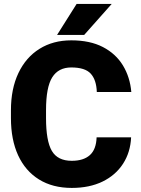

<svg xmlns="http://www.w3.org/2000/svg" viewBox="-20 -921 696 951"><path d="M458.5 -240.7H629.4Q626 -166.5 589.4 -109.9Q552.7 -53.2 488 -21.7Q423.3 9.8 335.4 9.8Q240.7 9.8 173.1 -32.2Q105.5 -74.2 69.8 -151.6Q34.2 -229 34.2 -335.9V-374.5Q34.2 -481.4 71.3 -559.3Q108.4 -637.2 175.8 -679.2Q243.2 -721.2 333 -721.2Q425.8 -721.2 489.7 -688Q553.7 -654.8 588.9 -596.9Q624 -539.1 630.4 -465.3H459.5Q457.5 -525.4 429.4 -556.2Q401.4 -586.9 333 -586.9Q269.5 -586.9 238.8 -538.1Q208 -489.3 208 -375.5V-335.9Q208 -222.7 236.8 -173.6Q265.6 -124.5 335.4 -124.5Q393.6 -124.5 425 -152.6Q456.5 -180.7 458.5 -240.7ZM262.7 -748 359.4 -901.4H533.2L397 -748Z"/></svg>

Font: Vazirmatn UI Black
Style: Regular
Weight: 900
Designer: Saber Rastikerdar
Foundry: Saber Rastikerdar
Version: Version 33.003